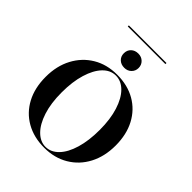

<svg xmlns="http://www.w3.org/2000/svg" viewBox="-232 -961 1103 1103"><g transform="rotate(45 319.5 -409.5)"><path d="M319.4 11.3Q234.7 11.3 171 -25Q107.3 -61.3 72.2 -127.4Q37.1 -193.5 37.1 -283.1Q37.1 -371.8 73 -439.1Q108.9 -506.5 172.2 -544.4Q235.5 -582.3 319.4 -582.3Q404 -582.3 467.3 -546Q530.6 -509.7 565.7 -443.5Q600.8 -377.4 600.8 -287.9Q600.8 -199.2 565.3 -131.9Q529.8 -64.5 466.1 -26.6Q402.4 11.3 319.4 11.3ZM320.2 2.4Q364.5 2.4 399.2 -33.5Q433.9 -69.4 453.2 -134.7Q472.6 -200 472.6 -286.3Q472.6 -374.2 452 -438.7Q431.5 -503.2 396.4 -538.3Q361.3 -573.4 317.7 -573.4Q273.4 -573.4 239.1 -537.5Q204.8 -501.6 185.1 -436.7Q165.3 -371.8 165.3 -284.7Q165.3 -196.8 186.3 -132.3Q207.3 -67.7 242.7 -32.7Q278.2 2.4 320.2 2.4ZM319.4 -638.7Q292.7 -638.7 275.8 -654.8Q258.9 -671 258.9 -696Q258.9 -721.8 275.8 -737.9Q292.7 -754 319.4 -754Q345.2 -754 362.1 -737.5Q379 -721 379 -696Q379 -671.8 362.1 -655.2Q345.2 -638.7 319.4 -638.7ZM166.1 -821V-829.8H471.8V-821Z"/></g></svg>

Font: Playfair 144pt SemiCondensed
Style: Bold
Weight: 700
Width: 4
Designer: Claus Eggers Sørensen
Foundry: Claus Eggers Sørensen
Version: Version 2.203